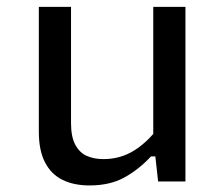

<svg xmlns="http://www.w3.org/2000/svg" viewBox="-20 -534 660 565"><path d="M431 -513.7H525.7V0H445.3L435.7 -86.7H431ZM189 -513.7V-171.3Q189 -131.7 201.5 -108.2Q214 -84.8 235.2 -75.3Q256.3 -65.8 284.5 -65.8Q334 -65.8 374.4 -90.9Q414.8 -116 448 -161.2V-73.7H424.3Q388 -34.7 345.5 -11.5Q303 11.7 243.7 11.7Q196.8 11.7 163.6 -4.9Q130.3 -21.5 112.3 -56.5Q94.3 -91.5 94.3 -146V-513.7Z"/></svg>

Font: Monaspace Neon Var ExtraLight
Style: Regular
Weight: 200
Designer: Riley Cran and the Lettermatic Team
Version: Version 1.200 (Monaspace Neon Var)